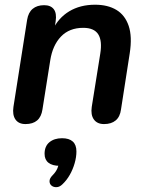

<svg xmlns="http://www.w3.org/2000/svg" viewBox="-20 -519 625 814"><path d="M88 7Q59 7 45.5 -12.5Q32 -32 37 -66L95 -435Q100 -466 118.5 -481.5Q137 -497 167 -497Q195 -497 208 -480Q221 -463 216 -429L206 -365L202 -390Q227 -443 273.5 -471Q320 -499 383 -499Q437 -499 473.5 -477Q510 -455 525.5 -409.5Q541 -364 530 -293L493 -55Q489 -24 470.5 -8.5Q452 7 421 7Q392 7 378 -12.5Q364 -32 369 -66L405 -291Q414 -346 396.5 -373.5Q379 -401 333 -401Q274 -401 238.5 -364Q203 -327 193 -263L160 -55Q151 7 88 7ZM245 262Q233 274 220 274.5Q207 275 198.5 268Q190 261 190 249Q190 237 203 224Q217 210 223.5 194.5Q230 179 232 163L233 184Q202 184 185.5 171Q169 158 169 133Q169 101 189.5 84Q210 67 243 67Q273 67 288.5 81Q304 95 304 123Q304 147 296.5 173Q289 199 276 222Q263 245 245 262Z"/></svg>

Font: Nunito ExtraLight
Style: Bold Italic
Weight: 700
Italic angle: -9°
Version: Version 3.602